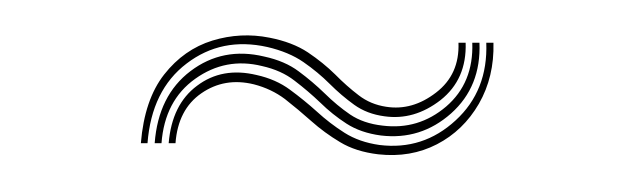

<svg xmlns="http://www.w3.org/2000/svg" viewBox="-20 -442 354 107"><path d="M58.5 -362.2Q60.5 -386.5 71.5 -400.5Q82.5 -414.5 98.4 -419.4Q114.2 -424.2 130.2 -421Q143 -418.5 151.6 -412.8Q160.2 -407 166.8 -400.5Q173.2 -394 179.9 -388.9Q186.5 -383.8 195.2 -382.5Q209.8 -380.2 223 -390.4Q236.2 -400.5 235.5 -418.2H239.5Q240.2 -397.8 225.5 -386.2Q210.8 -374.8 194.2 -377.2Q184.5 -378.5 177.4 -383.6Q170.2 -388.8 163.8 -395.2Q157.2 -401.8 149.1 -407.4Q141 -413 129 -415.8Q103.5 -421.5 84 -406.6Q64.5 -391.8 62.2 -362.2ZM66.2 -362.2Q68.2 -388.8 86.2 -402.4Q104.2 -416 127.2 -410.5Q138.8 -408 146.5 -402.2Q154.2 -396.5 161 -389.9Q167.8 -383.2 175.1 -378.2Q182.5 -373.2 193.2 -372Q213.2 -369.5 228.6 -382.6Q244 -395.8 243.2 -418.2H247.2Q248.2 -393.8 231.4 -378.8Q214.5 -363.8 192.2 -366.5Q181 -368 173.1 -373.1Q165.2 -378.2 158.5 -384.8Q151.8 -391.2 144.2 -397Q136.8 -402.8 126 -405.2Q105.8 -410.2 88.8 -398.1Q71.8 -386 70 -362.2ZM74 -362.2Q75.8 -383.8 89.8 -394.2Q103.8 -404.8 123 -400.2Q133.8 -397.8 141.6 -392Q149.5 -386.2 156.6 -379.8Q163.8 -373.2 172 -368Q180.2 -362.8 191.5 -361.2Q215.8 -358.2 233.9 -374.9Q252 -391.5 251 -418.2H255Q255.5 -399.2 246.9 -384.2Q238.2 -369.2 223.5 -361.6Q208.8 -354 190.8 -356Q178.2 -357.5 169.5 -362.8Q160.8 -368 153.5 -374.5Q146.2 -381 138.8 -386.8Q131.2 -392.5 121.5 -395Q105.2 -399 92.2 -390Q79.2 -381 77.8 -362.2Z"/></svg>

Font: Big Shoulders Inline Display Thin ExtraLight
Style: Regular
Weight: 250
Version: Version 2.002